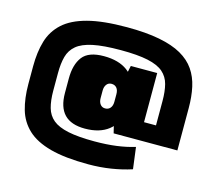

<svg xmlns="http://www.w3.org/2000/svg" viewBox="-115 -901 1281 1132"><g transform="rotate(15 525.0 -335.0)"><path d="M513 85Q371 85 280.5 60.5Q190 36 139.5 -11.5Q89 -59 69.5 -126.5Q50 -194 50 -281V-389Q50 -476 70 -543.5Q90 -611 142 -658.5Q194 -706 287 -730.5Q380 -755 526 -755Q642 -755 724.5 -739Q807 -723 860.5 -692.5Q914 -662 944.5 -617.5Q975 -573 987.5 -515.5Q1000 -458 1000 -389V-130H767V-240H840V-389Q840 -447 829 -489.5Q818 -532 786 -560Q754 -588 691.5 -601.5Q629 -615 526 -615Q420 -615 356 -601.5Q292 -588 258.5 -560Q225 -532 213.5 -489.5Q202 -447 202 -389V-281Q202 -221 214 -178Q226 -135 258.5 -108Q291 -81 352.5 -68Q414 -55 513 -55Q587 -55 647 -63Q707 -71 759 -87L776 45Q718 64 651.5 74.5Q585 85 513 85ZM439 -113Q355 -113 313.5 -156Q272 -199 272 -286V-374Q272 -459 308.5 -507Q345 -555 439 -555Q529 -555 583 -515Q637 -475 637 -410V-266Q637 -198 583 -155.5Q529 -113 439 -113ZM524 -259Q544 -259 555.5 -273Q567 -287 567 -311V-357Q567 -382 555.5 -395.5Q544 -409 524 -409Q505 -409 494 -394.5Q483 -380 483 -357V-311Q483 -288 494 -273.5Q505 -259 524 -259ZM567 -311V-357L606 -540H767V-130H611Z"/></g></svg>

Font: Pathway Extreme 28pt Black
Style: Regular
Weight: 900
Designer: Eduardo Rodriguez Tunni
Foundry: Eduardo Rodriguez Tunni
Version: Version 1.001;gftools[0.9.26]